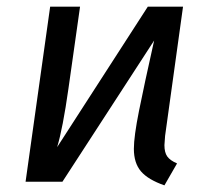

<svg xmlns="http://www.w3.org/2000/svg" viewBox="-20 -547 626 578"><path d="M475 -110Q475 -88 483.5 -76Q492 -64 513 -55L475 11Q426 -6 404.5 -31Q383 -56 383 -99Q383 -136 398.5 -213.5Q414 -291 444 -425L168 0H57L131 -527H221L186 -280Q169 -160 152 -104L425 -527H531L477 -138Q475 -116 475 -110Z"/></svg>

Font: Fira Sans
Style: Italic
Weight: 400
Italic angle: -8°
Designer: bBox Type GmbH & Carrois Corporate GbR & Edenspiekermann AG
Foundry: bBox Type GmbH & Carrois Corporate GbR & Edenspiekermann AG
Version: Version 4.301